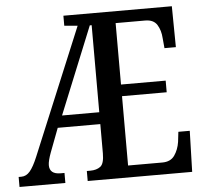

<svg xmlns="http://www.w3.org/2000/svg" viewBox="-52 -768 879 822"><g transform="rotate(-5 387.0 -357.0)"><path d="M-1 0V-43H11Q32 -43 48 -62Q64 -81 81 -122L307 -666L250 -671V-714H716L718 -538H669L665 -581Q663 -615 648 -639Q633 -663 597 -663H470V-399H662V-349H470V-51H617Q653 -51 670 -75.5Q687 -100 692 -133L697 -176H746L741 0H292V-43H307Q334 -43 350.5 -55.5Q367 -68 367 -112V-238H184L145 -135Q139 -119 135.5 -105Q132 -91 132 -82Q132 -43 179 -43H196V0ZM207 -289H367V-663H359Z"/></g></svg>

Font: Noto Serif Lao ExtraCondensed Medium
Style: Regular
Weight: 500
Width: 2
Designer: Monotype Design Team
Foundry: Monotype Imaging Inc.
Version: Version 2.003; ttfautohint (v1.8.4.7-5d5b)